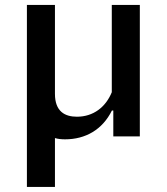

<svg xmlns="http://www.w3.org/2000/svg" viewBox="-20 -540 660 760"><path d="M197.5 200V6.5C209 10 222.5 11.5 237.5 11.5C318 11.5 385.5 -26.5 423 -102.5H428.5V0H533.5V-520.5H422.5V-175C398.5 -116 349.5 -78 284.5 -78C237 -78 197.5 -98.5 197.5 -168.5V-520.5H86.5V200Z"/></svg>

Font: Monaspace Neon Medium
Style: Regular
Weight: 500
Designer: Riley Cran & the Lettermatic Team
Foundry: Lettermatic
Version: Version 1.200 (Monaspace Neon)